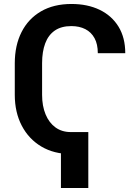

<svg xmlns="http://www.w3.org/2000/svg" viewBox="-20 -757 697 956"><path d="M332.7 -99.4V9.9Q248.9 9.9 186.1 -27.3Q123.2 -64.6 88.4 -131.2Q53.6 -197.8 53.6 -284.8V-441.8Q53.6 -530.9 87.2 -597.1Q120.7 -663.4 183.9 -700.3Q247.2 -737.2 335.9 -737.2Q415.5 -737.2 475.9 -708.3Q536.2 -679.3 570 -624.5Q603.7 -569.6 603.7 -492.2H467Q467 -537.3 450.6 -567.1Q434.3 -596.9 404.7 -612Q375 -627.1 335.2 -627.1Q285.2 -627.1 252.8 -604.8Q220.5 -582.4 205.1 -541Q189.6 -499.6 189.6 -442.5V-284.8Q189.6 -229.4 206.9 -187.7Q224.1 -146 256 -122.7Q288 -99.4 332.7 -99.4ZM419.7 -99.4V179H283.4V-99.4Z"/></svg>

Font: InterMG SemiBold
Style: Regular
Weight: 600
Designer: Rasmus Andersson
Foundry: rsms
Version: Version 3.019;December 26, 2023;FontCreator 15.0.0.2955 64-b